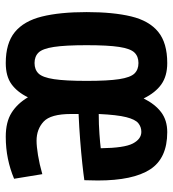

<svg xmlns="http://www.w3.org/2000/svg" viewBox="13 -604 601 667"><g transform="rotate(90 313.5 -270.5)"><path d="M22 -271Q22 -363 37 -425.5Q52 -488 90.5 -519.5Q129 -551 199 -551Q244 -551 273 -530.5Q302 -510 322 -469Q342 -509 370 -530Q398 -551 439 -551Q530 -551 568.5 -491.5Q607 -432 607 -310Q607 -298 606.5 -285Q606 -272 606 -263Q586 -260 549 -256Q512 -252 467 -248.5Q422 -245 376 -243Q376 -237 376 -230Q376 -223 376 -217Q376 -146 402.5 -121.5Q429 -97 469 -97Q488 -97 519 -102Q550 -107 585 -117L601 -19Q568 -5 531.5 2.5Q495 10 455 10Q404 10 372 -10Q340 -30 318 -67Q300 -30 272.5 -10Q245 10 199 10Q130 10 91.5 -21.5Q53 -53 37.5 -115.5Q22 -178 22 -271ZM376 -313Q412 -313 446 -315.5Q480 -318 495 -320Q494 -402 478.5 -431.5Q463 -461 438 -461Q421 -461 408 -450.5Q395 -440 387 -408.5Q379 -377 376 -313ZM137 -271Q137 -197 143 -157.5Q149 -118 162.5 -104Q176 -90 199 -90Q222 -90 235.5 -104Q249 -118 255 -157.5Q261 -197 261 -271Q261 -345 255 -384Q249 -423 235.5 -437Q222 -451 199 -451Q176 -451 162.5 -437Q149 -423 143 -384Q137 -345 137 -271Z"/></g></svg>

Font: Georama Condensed SemiBold
Style: Regular
Weight: 600
Width: 3
Designer: Jean-Baptiste Levee
Foundry: Production Type
Version: Version 1.000